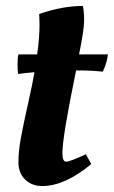

<svg xmlns="http://www.w3.org/2000/svg" viewBox="-20 -614 383 646"><path d="M343 -431Q341 -406 326 -373Q288 -377 254 -377H236Q190 -154 190 -99Q190 -70 202.5 -70Q215 -70 269 -95L287 -62Q198 12 122 12Q87 12 64.5 -10Q42 -32 42 -68.5Q42 -105 50.5 -151Q59 -197 74 -263.5Q89 -330 96 -371Q59 -368 41 -365Q39 -377 39 -397.5Q39 -418 42 -431H105Q113 -485 113 -533L112 -564V-567Q190 -594 259 -594Q263 -574 263 -544Q263 -514 246 -431Z"/></svg>

Font: Oleo Script Swash Caps
Style: Regular
Weight: 400
Designer: Soytutype
Foundry: Soytutype
Version: Version 1.002